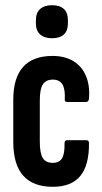

<svg xmlns="http://www.w3.org/2000/svg" viewBox="-20 -712 393 738"><path d="M183 6Q107 6 69 -37Q31 -80 31 -167V-328Q31 -413 69 -455Q107 -497 182 -497Q229 -497 262 -477Q295 -457 310.5 -420Q326 -383 322 -334Q321 -320 311 -320H238Q233 -320 230.5 -323Q228 -326 229 -331Q231 -369 220 -387.5Q209 -406 183 -406Q157 -406 145 -388Q133 -370 133 -326V-168Q133 -123 144.5 -104.5Q156 -86 183 -86Q208 -86 218.5 -103.5Q229 -121 228 -160Q228 -173 237 -173H312Q322 -173 322 -162Q323 -78 289 -36Q255 6 183 6ZM180 -565Q151 -565 134.5 -579.5Q118 -594 118 -621V-635Q118 -663 134.5 -677.5Q151 -692 180 -692Q210 -692 225.5 -677.5Q241 -663 241 -635V-621Q241 -594 225.5 -579.5Q210 -565 180 -565Z"/></svg>

Font: Sofia Sans Extra Condensed
Style: Bold
Weight: 700
Designer: Botio Nikoltchev, Ani Petrova
Foundry: lettersoup
Version: Version 4.101